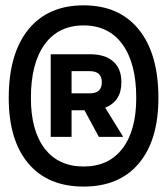

<svg xmlns="http://www.w3.org/2000/svg" viewBox="-20 -706 626 719"><path d="M293 -7.3Q159.2 -7.3 85.9 -94.2Q12.7 -181.2 12.7 -339.4Q12.7 -504.4 85.9 -595.2Q159.2 -686 293 -686Q426.8 -686 500 -595.2Q573.2 -504.4 573.2 -339.4Q573.2 -181.2 500 -94.2Q426.8 -7.3 293 -7.3ZM293 -82.5Q387.2 -82.5 438.7 -149.9Q490.2 -217.3 490.2 -339.4Q490.2 -468.8 438.7 -539.8Q387.2 -610.8 293 -610.8Q198.7 -610.8 147.2 -539.8Q95.7 -468.8 95.7 -339.4Q95.7 -217.3 147.2 -149.9Q198.7 -82.5 293 -82.5ZM169.9 -193.4V-502.9H316.4Q373 -502.9 403.8 -476.1Q434.6 -449.2 434.6 -397.9Q434.6 -327.1 374 -302.7L441.4 -193.4H350.1L296.4 -293H248V-193.4ZM248 -356.4H316.4Q361.3 -356.4 361.3 -397.9Q361.3 -439.5 316.4 -439.5H248Z"/></svg>

Font: CaskaydiaMono NF
Style: Regular
Weight: 400
Designer: Aaron Bell
Foundry: Saja Typeworks
Version: Version 2111.001; ttfautohint (v1.8.4);Nerd Fonts 3.1.1